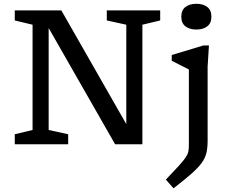

<svg xmlns="http://www.w3.org/2000/svg" viewBox="-20 -762 1208 1014"><path d="M152 -75.5V-631.5L58 -654V-707H304L647 -106.5V-631.5L544 -654V-707H826V-654L732 -631.5V0H588L237 -614V-75.5L340 -53V0H58V-53ZM1017 -606Q981.5 -606 959.5 -622.8Q937.5 -639.5 937.5 -674Q937.5 -708.5 959.5 -725.2Q981.5 -742 1017 -742Q1052.5 -742 1074.5 -725.2Q1096.5 -708.5 1096.5 -674Q1096.5 -639.5 1074.5 -622.8Q1052.5 -606 1017 -606ZM977.5 -395Q972 -398 956.2 -406Q940.5 -414 921.5 -423.5Q902.5 -433 887 -441V-471.5L1054.5 -522H1083.5L1076.5 -410V-18Q1076.5 18.5 1070.2 45.2Q1064 72 1045.8 97.5Q1027.5 123 991.8 154.8Q956 186.5 896.5 232.5L856 186.5Q900 140.5 924.8 113.2Q949.5 86 960.8 69Q972 52 974.8 37.8Q977.5 23.5 977.5 3.5Z"/></svg>

Font: Newsreader 6pt
Style: Regular
Weight: 400
Designer: Hugues Gentile
Foundry: Production Type
Version: Version 1.003; ttfautohint (v1.8.3)